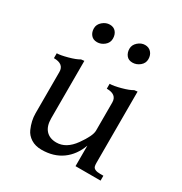

<svg xmlns="http://www.w3.org/2000/svg" viewBox="-167 -819 905 956"><g transform="rotate(30 286.0 -341.0)"><path d="M190.5 -696Q213 -696 225.5 -681Q238 -666 238 -642.5Q238 -619 219 -603.5Q200 -588 177.5 -588Q155 -588 142.5 -603Q130 -618 130 -640.5Q130 -663 149 -679.5Q168 -696 190.5 -696ZM393 -696Q415 -696 428.5 -681Q442 -666 442 -642.5Q442 -619 423 -603.5Q404 -588 381 -588Q358 -588 346 -603.5Q334 -619 334 -641Q334 -663 352.5 -679.5Q371 -696 393 -696ZM538 0H394V-118Q371 -55 323 -20.5Q275 14 206 14Q170 14 145 -2Q120 -18 109 -43Q90 -86 90 -128V-366Q90 -412 32 -412V-440Q52 -440 92.5 -451Q133 -462 152 -474L170 -476V-146Q170 -101 191.5 -77.5Q213 -54 252 -54Q308 -54 351 -114Q394 -174 394 -204V-366Q394 -412 336 -412V-440Q358 -440 398.5 -451Q439 -462 458 -474L476 -476V-68Q476 -54 478 -47Q483 -28 520 -28H538Z"/></g></svg>

Font: Montaga
Style: Regular
Weight: 400
Designer: Alejandra Rodriguez
Foundry: Alejandra Rodriguez
Version: Version 1.001